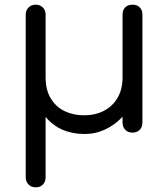

<svg xmlns="http://www.w3.org/2000/svg" viewBox="-20 -567 719 821"><path d="M133 234Q114 234 102 222Q90 210 90 191V-505Q90 -523 102 -535Q114 -547 133 -547Q151 -547 163 -535Q175 -523 175 -505V-236Q175 -182 197.5 -145.5Q220 -109 257 -91.5Q294 -74 339 -74Q387 -74 424 -93Q461 -112 482.5 -148.5Q504 -185 504 -236V-505Q504 -524 515.5 -535.5Q527 -547 547 -547Q566 -547 577.5 -535.5Q589 -524 589 -505V-43Q589 -24 577.5 -12Q566 0 547 0Q527 0 515.5 -12Q504 -24 504 -43V-68Q473 -34 431 -14Q389 6 342 6Q290 6 248 -12Q206 -30 175 -67V191Q175 210 163.5 222Q152 234 133 234Z"/></svg>

Font: Comfortaa Medium
Style: Regular
Weight: 500
Designer: Johan Aakerlund
Foundry: Johan Aakerlund
Version: Version 3.104; ttfautohint (v1.8.1.43-b0c9)